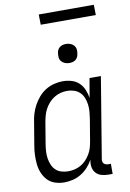

<svg xmlns="http://www.w3.org/2000/svg" viewBox="-98 -963 697 1030"><g transform="rotate(-10 250.0 -447.5)"><path d="M167 8Q141 8 117 0Q93 -8 76.5 -25.5Q60 -43 50.5 -66Q41 -89 38.5 -114Q36 -139 37 -165Q38 -191 43 -218L63 -338Q66 -361 73 -384Q80 -407 92 -429Q104 -451 121 -470.5Q138 -490 159.5 -503Q181 -516 205 -522Q229 -528 252 -528Q277 -528 300.5 -521Q324 -514 340.5 -498Q357 -482 366 -460.5Q375 -439 379 -415L397 -520H459L387 -84Q385 -76 386 -69Q387 -62 391 -57Q395 -52 402 -49.5Q409 -47 416 -47H430V8H407Q388 8 370 3Q352 -2 340 -15Q328 -28 324.5 -46.5Q321 -65 325 -84V-87Q314 -66 297 -47.5Q280 -29 258.5 -16Q237 -3 213.5 2.5Q190 8 167 8ZM198 -47Q215 -47 233 -51Q251 -55 267.5 -64.5Q284 -74 296.5 -87.5Q309 -101 318.5 -117Q328 -133 333 -150Q338 -167 341 -185L361 -305Q364 -324 365.5 -343.5Q367 -363 364.5 -382Q362 -401 355 -418.5Q348 -436 335 -448.5Q322 -461 304 -467Q286 -473 266 -473Q249 -473 231 -468.5Q213 -464 196.5 -454Q180 -444 167 -429.5Q154 -415 145 -398.5Q136 -382 131 -364Q126 -346 123 -329L103 -209Q100 -189 99 -170Q98 -151 101 -133Q104 -115 111 -98.5Q118 -82 130.5 -70Q143 -58 161 -52.5Q179 -47 198 -47ZM305 -618Q292 -618 281 -622.5Q270 -627 262 -636Q254 -645 253 -657.5Q252 -670 254 -683Q255 -691 259.5 -699.5Q264 -708 271.5 -713Q279 -718 287.5 -720Q296 -722 304 -722Q317 -722 328.5 -717.5Q340 -713 347.5 -704Q355 -695 356.5 -682.5Q358 -670 355 -657Q354 -649 349.5 -640.5Q345 -632 338 -627Q331 -622 322 -620Q313 -618 305 -618ZM189 -847 188 -903H488L489 -847Z"/></g></svg>

Font: Iosevka Curly Slab Light
Style: Italic
Weight: 300
Italic angle: -9°
Monospace: yes
Designer: Belleve Invis
Foundry: Belleve Invis
Version: Version 22.1.2; ttfautohint (v1.8.4)